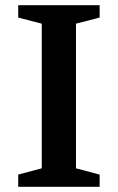

<svg xmlns="http://www.w3.org/2000/svg" viewBox="-20 -718 453 738"><path d="M363 -47V0H50V-47L140.5 -71V-627L50 -650.5V-698H363V-650.5L272 -627V-71Z"/></svg>

Font: Newsreader 9pt Medium
Style: Regular
Weight: 500
Designer: Hugues Gentile
Foundry: Production Type
Version: Version 1.003